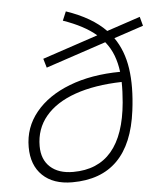

<svg xmlns="http://www.w3.org/2000/svg" viewBox="-53 -786 707 843"><g transform="rotate(-5 300.5 -365.0)"><path d="M252 -700.7 268.6 -740.2Q381.3 -702.1 442.4 -638.7L589.8 -688L600.6 -647.9L470.7 -604.5Q511.7 -545.9 523.4 -466.1Q535.2 -386.2 521.5 -280.3Q484.9 9.8 231.9 9.8Q148.4 9.8 101.3 -35.4Q54.2 -80.6 54.2 -160.6Q54.2 -247.1 108.2 -313.2Q162.1 -379.4 258.8 -416.7Q355.5 -454.1 482.9 -455.1Q478 -494.1 465.3 -527.8Q452.6 -561.5 429.2 -590.3L163.6 -501.5L151.9 -541.5L397 -623.5Q344.2 -668.9 252 -700.7ZM485.8 -410.2Q366.2 -407.2 280.3 -377Q194.3 -346.7 148.4 -291.7Q102.5 -236.8 102.5 -160.6Q102.5 -101.6 138.9 -68.4Q175.3 -35.2 239.7 -35.2Q457 -35.2 482.4 -320.3Q484.4 -344.2 485.4 -366.7Q486.3 -389.2 485.8 -410.2Z"/></g></svg>

Font: Cascadia Code NF ExtraLight
Style: Italic
Weight: 200
Italic angle: -10°
Monospace: yes
Designer: Aaron Bell
Foundry: Saja Typeworks
Version: Version 2404.023; ttfautohint (v1.8.4)